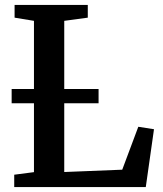

<svg xmlns="http://www.w3.org/2000/svg" viewBox="-20 -763 663 783"><path d="M38 0V-50.5L118.5 -61V-678L39.5 -691V-743H338V-691L242 -678V-61.5L478.5 -71L544 -246L608 -236L574.5 0ZM382 -400V-342H27.5V-400Z"/></svg>

Font: Merriweather 28pt SemiBold
Style: Regular
Weight: 600
Version: Version 2.100